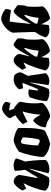

<svg xmlns="http://www.w3.org/2000/svg" viewBox="1135 -1763 842 3152"><g transform="rotate(90 1556.0 -187.0)"><path d="M293.5 213.9Q257.8 213.9 222.2 200Q186.5 186 160.2 167.5Q133.8 148.9 126 135.7Q127.9 108.4 133.8 91.3Q139.6 74.2 149.4 51.8Q171.9 57.1 207 62.5Q242.2 67.9 277.3 71.5Q312.5 75.2 334 75.2Q342.8 27.3 348.6 -32.7Q354.5 -92.8 360.1 -152.3Q365.7 -211.9 372.1 -257.8L366.7 -262.2Q340.3 -207.5 310.3 -155.3Q280.3 -103 250.7 -62.7Q221.2 -22.5 195.8 -2.4Q180.7 8.8 167.5 9.3Q155.3 9.8 143.3 2.4Q131.3 -4.9 118.7 -15.1Q104 -27.8 84.2 -39.1Q64.5 -50.3 64.5 -68.4Q64.5 -117.2 66.4 -139.9Q68.4 -162.6 71.3 -171.1Q74.2 -179.7 77.9 -185.3Q81.5 -190.9 84.5 -204.1Q87.4 -217.3 89.4 -248.8Q91.3 -280.3 91.3 -342.3Q91.3 -369.6 90.1 -392.3Q88.9 -415 85.9 -437Q85 -443.8 84.5 -450.2Q84 -456.5 84 -457Q84 -465.3 86.9 -472.2Q89.8 -479 100.1 -490.2Q134.8 -528.8 174.1 -549.3Q213.4 -569.8 244.6 -578.1Q275.9 -586.4 286.1 -587.9Q320.8 -560.5 341.1 -520.8Q361.3 -481 377.9 -443.4Q383.3 -486.8 386 -519.3Q388.7 -551.8 390.1 -563.5Q398.9 -568.8 421.9 -573Q444.8 -577.1 471.7 -577.1Q554.7 -577.1 594.7 -518.1L594.2 -517.6H594.7Q588.4 -497.6 580.3 -475.3Q572.3 -453.1 555.2 -421.1Q538.1 -389.2 503.9 -339.8L516.1 30.3Q500.5 70.8 469.5 106.9Q438.5 143.1 398.2 170.4Q357.9 197.8 314 212.4Q304.7 213.9 293.5 213.9ZM235.4 -165.5Q250.5 -178.7 269 -202.1Q287.6 -225.6 306.2 -252Q324.7 -278.3 339.8 -301.8Q355 -325.2 363.3 -338.9Q366.2 -352.5 366.5 -353.3Q366.7 -354 366.9 -356.4Q367.2 -358.9 369.6 -377.9Q342.3 -385.3 318.6 -390.1Q294.9 -395 273.4 -400.4L266.1 -348.1Q259.8 -302.2 248.5 -259Q237.3 -215.8 222.2 -172.4Z M970.2 10.3Q948.2 10.7 925 -3.2Q901.9 -17.1 884.8 -38.6Q875.5 -50.8 869.4 -63Q863.3 -75.2 870.6 -107.9Q877.4 -137.2 882.6 -157.7Q887.7 -178.2 892.8 -196.8Q897.9 -215.3 904.3 -238.8L897.5 -242.2Q884.3 -216.8 865.5 -182.1Q846.7 -147.5 825.2 -111.8Q803.7 -76.2 782.2 -46.6Q760.7 -17.1 741.7 -2Q727.5 8.8 713.9 9.8Q700.7 10.3 688.5 2.4Q676.3 -5.4 664.6 -14.6Q649.4 -27.3 629.4 -38.8Q609.4 -50.3 609.4 -68.4Q609.4 -108.4 610.8 -127.4Q612.3 -146.5 615 -154.5Q617.7 -162.6 620.4 -168.9Q623 -175.3 625.5 -189.2Q627.9 -203.1 629.6 -233.6Q631.3 -264.2 631.3 -321.3Q631.3 -355 629.9 -384Q628.4 -413.1 624.5 -437Q622.6 -449.2 622.3 -454.3Q622.1 -459.5 622.1 -460Q622.1 -471.7 637.7 -490.2Q671.9 -528.8 711.4 -549.3Q751 -569.8 782 -578.1Q813 -586.4 822.3 -587.4Q856.9 -560.1 879.6 -521Q902.3 -481.9 919.4 -442.9Q924.3 -486.3 927 -518.8Q929.7 -551.3 931.6 -563Q939.9 -568.4 963.1 -572.5Q986.3 -576.7 1013.2 -576.7Q1096.2 -576.7 1136.2 -517.6Q1135.7 -508.3 1128.2 -478.8Q1120.6 -449.2 1107.4 -407.5Q1094.2 -365.7 1077.6 -318.8Q1061 -272 1042.2 -227.8Q1023.4 -183.6 1004.9 -149.9L1093.3 -194.8L1125.5 -135.7Q1103.5 -96.7 1078.1 -63.5Q1052.7 -30.3 1025.4 -10.3Q998 9.8 970.2 10.3ZM778.8 -165Q793.5 -178.7 812 -202.1Q830.6 -225.6 848.9 -252.4Q867.2 -279.3 882.1 -302.5Q897 -325.7 904.3 -338.4Q907.2 -352.1 907.5 -352.8Q907.7 -353.5 908 -356.2Q908.2 -358.9 910.6 -377.4Q883.8 -384.8 859.1 -389.6Q834.5 -394.5 813 -399.9L805.7 -347.7Q800.8 -303.2 790.3 -259.8Q779.8 -216.3 765.6 -171.9Z M1280.3 9.8Q1257.8 9.8 1236.8 5.4Q1215.8 1 1202.1 -13.7Q1196.3 -20 1185.3 -38.8Q1174.3 -57.6 1169.2 -81.3Q1164.1 -105 1174.8 -125.5L1225.6 -222.2L1181.2 -519Q1204.1 -547.4 1239.3 -561.8Q1274.4 -576.2 1309.6 -576.2Q1348.1 -576.2 1376.5 -561L1333.5 -267.1L1338.4 -266.1Q1346.7 -289.6 1357.9 -328.9Q1369.1 -368.2 1382.8 -413.3Q1396.5 -458.5 1412.1 -500Q1427.7 -541.5 1443.8 -569.3Q1459.5 -573.2 1474.4 -574.7Q1489.3 -576.2 1502.9 -576.2Q1550.8 -576.2 1586.2 -562.5Q1621.6 -548.8 1638.7 -535.2Q1638.7 -487.3 1628.2 -433.8Q1617.7 -380.4 1603 -332.5Q1588.4 -284.7 1576.2 -252.4Q1539.6 -232.9 1508.3 -232.2Q1477.1 -231.4 1446.3 -239.3Q1448.7 -253.9 1452.6 -280.5Q1456.5 -307.1 1460.4 -335.9Q1464.4 -364.7 1466.3 -384.8L1443.8 -388.7Q1429.7 -358.4 1412.1 -315.4Q1394.5 -272.5 1376.2 -225.1Q1357.9 -177.7 1340.3 -133.8L1428.7 -145.5L1446.8 -80.1Q1411.1 -33.2 1368.2 -11.7Q1325.2 9.8 1280.3 9.8Z M1784.7 9.8Q1765.6 9.8 1742.7 -4.6Q1719.7 -19 1700.2 -36.1Q1680.7 -53.2 1671.9 -62Q1657.2 -76.7 1653.6 -87.4Q1649.9 -98.1 1652.6 -113.3Q1655.3 -128.4 1660.9 -155Q1666.5 -181.6 1671.4 -227.3Q1676.3 -272.9 1676.3 -345.7Q1676.3 -369.1 1675 -389.6Q1673.8 -410.2 1671.4 -424.3Q1669.4 -434.1 1668.5 -440.2Q1667.5 -446.3 1667.5 -450.7Q1667.5 -461.9 1678.7 -475.3Q1689.9 -488.8 1706.3 -502.2Q1722.7 -515.6 1738.5 -526.4Q1754.4 -537.1 1763.7 -542.5Q1777.8 -550.3 1800 -561Q1822.3 -571.8 1845 -579.8Q1867.7 -587.9 1882.8 -587.9Q1897 -587.9 1916.7 -578.4Q1936.5 -568.8 1955.3 -557.6Q1974.1 -546.4 1985.4 -540.5L2070.3 -517.1Q2070.8 -474.6 2056.9 -438Q2043 -401.4 2022.9 -373.5Q2002.9 -345.7 1984.4 -328.9Q1965.8 -312 1956.1 -309.1Q1922.9 -331.1 1901.4 -367.7Q1879.9 -404.3 1862.3 -434.1Q1861.3 -397.9 1854.5 -346.7Q1847.7 -295.4 1836.7 -242.4Q1825.7 -189.5 1811 -146.5L1818.8 -138.7Q1830.6 -143.6 1857.7 -156.2Q1884.8 -168.9 1918 -185.3Q1951.2 -201.7 1980 -216.3L2018.1 -141.6Q2007.3 -126 1980.5 -100.8Q1953.6 -75.7 1918.7 -50.3Q1883.8 -24.9 1848.1 -7.6Q1812.5 9.8 1784.7 9.8ZM1764.6 199.2Q1739.3 199.2 1715.8 189.7Q1692.4 180.2 1675.5 167.2Q1658.7 154.3 1651.9 144.5Q1652.8 125 1658.9 101.3Q1665 77.6 1670.9 63.5Q1695.3 69.3 1731.9 75.9Q1768.6 82.5 1792.5 82.5L1741.2 -65.9L1848.6 -65.4L1921.4 70.8Q1906.2 111.8 1867.4 147Q1828.6 182.1 1779.3 198.2Q1775.9 198.7 1772.2 199Q1768.6 199.2 1764.6 199.2Z M2282.2 9.8Q2251 6.8 2209.5 -4.6Q2168 -16.1 2132.1 -32.5Q2096.2 -48.8 2081.1 -66.4Q2079.6 -177.2 2083.7 -283.7Q2087.9 -390.1 2116.2 -491.2Q2128.9 -504.9 2158.2 -520.5Q2187.5 -536.1 2222.9 -550.5Q2258.3 -564.9 2290.5 -575.2Q2322.8 -585.4 2340.8 -587.9Q2380.4 -584 2423.1 -568.6Q2465.8 -553.2 2501.5 -530.5Q2537.1 -507.8 2554.7 -481.9Q2555.2 -477.5 2555.4 -471.9Q2555.7 -466.3 2555.7 -460Q2555.7 -428.2 2548.6 -379.9Q2541.5 -331.5 2529.3 -276.9Q2517.1 -222.2 2502 -169.9Q2486.8 -117.7 2471.2 -78.1Q2460.4 -67.4 2435.3 -52.5Q2410.2 -37.6 2385.7 -25.4Q2324.2 4.9 2282.2 9.8ZM2308.1 -107.4 2336.4 -126Q2343.3 -153.8 2347.4 -179.7Q2351.6 -205.6 2355 -233.9Q2360.8 -274.4 2364 -312.3Q2367.2 -350.1 2368.2 -390.6L2299.3 -421.4L2269 -407.2Q2261.2 -374.5 2256.3 -345Q2251.5 -315.4 2247.6 -289.6Q2237.8 -217.3 2233.9 -142.6Q2248 -132.3 2265.6 -122.8Q2283.2 -113.3 2308.1 -107.4Z M2692.9 9.8Q2663.1 9.8 2629.2 -0.7Q2595.2 -11.2 2580.1 -32.2Q2591.8 -70.8 2600.3 -96.4Q2608.9 -122.1 2616.7 -141.1Q2624.5 -160.2 2633.3 -179.7Q2627.9 -198.2 2623 -238.8Q2618.2 -279.3 2614.3 -328.1Q2610.4 -377 2608.2 -421.1Q2606 -465.3 2606 -491.2Q2606 -508.3 2606.9 -511.7Q2607.9 -515.1 2608.4 -518.1Q2621.6 -537.1 2646.5 -550Q2671.4 -563 2701.2 -569.6Q2731 -576.2 2757.8 -576.2Q2779.3 -576.2 2797.1 -572.3Q2814.9 -568.4 2824.2 -558.1L2748 -252.4L2755.4 -251Q2789.1 -329.1 2818.8 -409.7Q2848.6 -490.2 2891.6 -568.8Q2905.8 -573.2 2922.1 -574.7Q2938.5 -576.2 2955.6 -576.2Q3001 -576.2 3043.2 -561Q3085.4 -545.9 3112.3 -506.8Q3107.9 -475.6 3096.2 -431.9Q3084.5 -388.2 3067.4 -339.1Q3050.3 -290 3029.8 -241.5Q3009.3 -192.9 2987.8 -151.9L3073.7 -195.3L3107.4 -136.2Q3093.3 -105 3068.4 -71Q3043.5 -37.1 3014.4 -13.7Q2985.4 9.8 2958 9.8Q2935.5 9.8 2912.1 -3.2Q2888.7 -16.1 2873.5 -35.6Q2859.9 -53.2 2855 -68.6Q2850.1 -84 2854.5 -107.9L2903.3 -377L2890.1 -381.3Q2859.9 -329.1 2829.3 -277.6Q2798.8 -226.1 2767.1 -175.8Q2774.4 -136.7 2778.8 -98.4Q2783.2 -60.1 2785.2 -11.7Q2767.1 0 2744.4 4.9Q2721.7 9.8 2692.9 9.8Z"/></g></svg>

Font: Fruktur
Style: Italic
Weight: 400
Italic angle: -8°
Designer: Viktoriya Grabowska, Eben Sorkin
Foundry: Viktoriya Grabowska
Version: Version 1.008; ttfautohint (v1.8.4.7-5d5b)